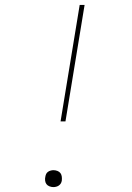

<svg xmlns="http://www.w3.org/2000/svg" viewBox="-20 -755 540 783"><path d="M227 -260 305 -735H325L247 -260ZM198 8Q190 8 182 5Q174 2 169.5 -4Q165 -10 164 -18.5Q163 -27 165 -35Q166 -41 168.5 -46Q171 -51 176 -54.5Q181 -58 187 -59.5Q193 -61 198 -61Q206 -61 214 -58Q222 -55 226.5 -49Q231 -43 232 -34.5Q233 -26 232 -18Q231 -12 228 -7Q225 -2 220 1.5Q215 5 209 6.5Q203 8 198 8Z"/></svg>

Font: Iosevka Aile Thin Oblique
Style: Regular
Weight: 100
Italic angle: -9°
Designer: Belleve Invis
Foundry: Belleve Invis
Version: Version 31.1.0; ttfautohint (v1.8.4)